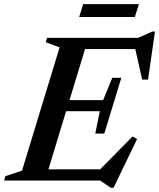

<svg xmlns="http://www.w3.org/2000/svg" viewBox="-44 -848 748 902"><path d="M476.5 34 426 0H-24.5L-18.5 -20.5L59.5 -46.5L236 -625.5L171 -649.5L177 -670H604.5L672 -700H684L651.5 -474H624L591.5 -617.5H355.5L282.5 -377.5H440.5L483.5 -482.5H526L446 -220.5H403.5L425 -325.5H266.5L183.5 -52.5H426.5L578.5 -207L600 -195L489.5 34ZM328 -768 346.5 -828.5H608.5L589.5 -768Z"/></svg>

Font: Newsreader Text SemiBold
Style: Italic
Weight: 600
Italic angle: -17°
Designer: Hugues Gentile
Foundry: Production Type
Version: Version 1.001